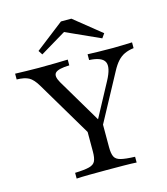

<svg xmlns="http://www.w3.org/2000/svg" viewBox="-126 -847 815 935"><g transform="rotate(-15 282.0 -379.5)"><path d="M281.5 -160.5 90.3 -482.3Q69.4 -517.7 48 -529.4Q26.6 -541.1 -12.9 -541.9V-571Q14.5 -570.2 44.8 -569.4Q75 -568.5 106.5 -568.5Q156.5 -568.5 192.3 -569.4Q228.2 -570.2 252.4 -571V-541.9Q196.8 -540.3 181.9 -525.4Q166.9 -510.5 187.9 -474.2L329 -236.3L304.8 -224.2L410.5 -421Q443.5 -482.3 429.8 -510.5Q416.1 -538.7 352.4 -541.9V-571Q371 -570.2 403.6 -569.4Q436.3 -568.5 480.6 -568.5Q504.8 -568.5 526.6 -569.4Q548.4 -570.2 576.6 -571V-541.9Q550 -538.7 530.2 -529.4Q510.5 -520.2 494.8 -502.8Q479 -485.5 463.7 -456.5L304 -160.5ZM144.4 0V-29Q192.7 -30.6 216.1 -36.7Q239.5 -42.7 247.2 -58.9Q254.8 -75 254.8 -106.5V-250.8L303.2 -192.7L336.3 -245.2V-106.5Q336.3 -75 344 -58.9Q351.6 -42.7 375.4 -36.7Q399.2 -30.6 446.8 -29V0Q423.4 -1.6 383.5 -2Q343.5 -2.4 296.8 -2.4Q246.8 -2.4 207.3 -2Q167.7 -1.6 144.4 0ZM139.5 -627.4 125.8 -648.4 268.5 -758.9H321L457.3 -649.2L441.9 -627.4L247.6 -715.3L284.7 -714.5Z"/></g></svg>

Font: Playfair
Style: Regular
Weight: 400
Designer: Claus Eggers Sørensen
Foundry: Claus Eggers Sørensen
Version: Version 2.001;gftools[0.9.30]